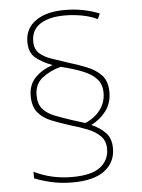

<svg xmlns="http://www.w3.org/2000/svg" viewBox="-54 -802 626 846"><g transform="rotate(-5 259.0 -379.0)"><path d="M82 -395Q82 -444 112 -475Q142 -506 190 -522Q146 -538 117 -561.5Q88 -585 88 -633Q88 -692 135 -725.5Q182 -759 263 -759Q308 -759 347 -751Q386 -743 417 -730L406 -706Q379 -720 340 -727.5Q301 -735 263 -735Q193 -735 153.5 -709.5Q114 -684 114 -633Q114 -599 134 -580.5Q154 -562 186.5 -551Q219 -540 258 -527Q301 -514 340 -498.5Q379 -483 404 -456.5Q429 -430 429 -381Q429 -333 403 -298.5Q377 -264 337 -244Q374 -228 398.5 -203Q423 -178 423 -133Q423 -72 375.5 -35.5Q328 1 233 1Q181 1 137 -9.5Q93 -20 65 -32V-61Q103 -42 145.5 -32.5Q188 -23 233 -23Q320 -23 358.5 -53.5Q397 -84 397 -133Q397 -168 376 -189.5Q355 -211 320.5 -225Q286 -239 243 -251Q199 -265 162 -280Q125 -295 103.5 -321.5Q82 -348 82 -395ZM108 -395Q108 -356 127.5 -334Q147 -312 179.5 -299.5Q212 -287 251 -274L311 -255Q353 -272 378 -305Q403 -338 403 -381Q403 -418 382 -441.5Q361 -465 321.5 -481Q282 -497 225 -511Q176 -498 142 -471Q108 -444 108 -395Z"/></g></svg>

Font: Noto Sans Cham Thin
Style: Regular
Weight: 250
Version: Version 2.002